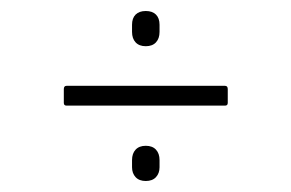

<svg xmlns="http://www.w3.org/2000/svg" viewBox="-20 -475 529 349"><path d="M101 -283Q96 -283 96 -288V-313Q96 -319 101 -319H389Q394 -319 394 -313V-288Q394 -283 389 -283ZM245 -146Q233 -146 226.5 -153Q220 -160 220 -171V-184Q220 -196 226.5 -203Q233 -210 245 -210Q257 -210 263.5 -203Q270 -196 270 -184V-171Q270 -160 263.5 -153Q257 -146 245 -146ZM245 -391Q233 -391 226.5 -398Q220 -405 220 -417V-430Q220 -442 226.5 -448.5Q233 -455 245 -455Q257 -455 263.5 -448.5Q270 -442 270 -430V-417Q270 -405 263.5 -398Q257 -391 245 -391Z"/></svg>

Font: Sofia Sans Condensed ExtraLight
Style: Regular
Weight: 250
Version: Version 4.100